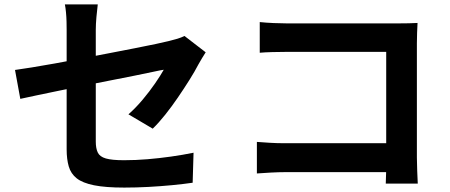

<svg xmlns="http://www.w3.org/2000/svg" viewBox="-20 -810 2040 870"><path d="M282 -133Q282 -154 282 -193.5Q282 -233 282 -283.5Q282 -334 282 -389.5Q282 -445 282 -498.5Q282 -552 282 -598Q282 -644 282 -675Q282 -691 281.5 -712Q281 -733 279 -754Q277 -775 274 -790H423Q420 -767 417 -733.5Q414 -700 414 -675Q414 -645 414 -603.5Q414 -562 414 -514.5Q414 -467 414 -418Q414 -369 414 -322Q414 -275 414 -236Q414 -197 414 -168Q414 -138 423 -119Q432 -100 459.5 -92Q487 -84 542 -84Q595 -84 648.5 -88.5Q702 -93 755 -100.5Q808 -108 857 -118L853 18Q812 24 760 29Q708 34 652.5 37Q597 40 543 40Q458 40 406 29.5Q354 19 327.5 -2Q301 -23 291.5 -56Q282 -89 282 -133ZM912 -573Q905 -562 895.5 -546.5Q886 -531 879 -518Q863 -487 838.5 -448Q814 -409 786 -368Q758 -327 728.5 -290Q699 -253 672 -227L562 -292Q595 -321 626.5 -358.5Q658 -396 683 -432.5Q708 -469 722 -494Q708 -492 673.5 -484.5Q639 -477 589 -467Q539 -457 480 -445.5Q421 -434 361 -422Q301 -410 245 -398.5Q189 -387 144 -377.5Q99 -368 72 -362L48 -493Q77 -497 124 -504.5Q171 -512 229 -522.5Q287 -533 350 -545Q413 -557 475 -569Q537 -581 591 -591.5Q645 -602 685 -610.5Q725 -619 745 -624Q766 -629 784 -634.5Q802 -640 816 -647Z M1157 -710Q1185 -707 1220 -705.5Q1255 -704 1280 -704H1784Q1806 -704 1832.5 -704.5Q1859 -705 1872 -706Q1871 -689 1870 -662.5Q1869 -636 1869 -614V-96Q1869 -70 1870.5 -35Q1872 0 1873 22H1728Q1729 0 1729.5 -26.5Q1730 -53 1730 -80V-575H1281Q1249 -575 1213.5 -574Q1178 -573 1157 -571ZM1144 -167Q1170 -165 1202.5 -163Q1235 -161 1269 -161H1809V-30H1273Q1244 -30 1206.5 -28Q1169 -26 1144 -24Z"/></svg>

Font: Noto Sans SC Thin
Style: Bold
Weight: 700
Version: Version 2.004-H2;hotconv 1.0.118;makeotfexe 2.5.65603